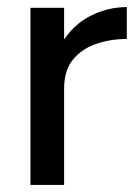

<svg xmlns="http://www.w3.org/2000/svg" viewBox="-20 -522 389 542"><path d="M124 -269Q124 -350 155 -401Q186 -452 235 -477Q284 -502 338 -502V-412Q293 -412 252.5 -398.5Q212 -385 186.5 -354.5Q161 -324 161 -272ZM66 0V-500H161V0Z"/></svg>

Font: Figtree Light Medium
Style: Regular
Weight: 500
Version: Version 2.001;gftools[0.9.30]